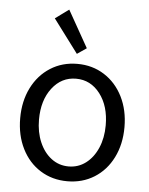

<svg xmlns="http://www.w3.org/2000/svg" viewBox="-51 -724 602 774"><g transform="rotate(5 250.0 -337.0)"><path d="M39 -229Q39 -298 66 -352Q93 -406 141 -436.5Q189 -467 250 -467Q311 -467 359 -436.5Q407 -406 434 -352Q461 -298 461 -229Q461 -160 434 -106Q407 -52 359 -22Q311 8 250 8Q189 8 141 -22Q93 -52 66 -106Q39 -160 39 -229ZM385 -230Q385 -308 347 -357.5Q309 -407 250 -407Q191 -407 153 -357.5Q115 -308 115 -230Q115 -179 132.5 -138.5Q150 -98 180.5 -75Q211 -52 250 -52Q289 -52 319.5 -75Q350 -98 367.5 -138.5Q385 -179 385 -230ZM143 -642 198 -682 282 -533 244 -507Z"/></g></svg>

Font: Vazir Code
Style: Code
Weight: 400
Foundry: DejaVu fonts team - Redesigned by Saber Rastikerdar
Version: Version 1.1.2